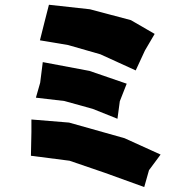

<svg xmlns="http://www.w3.org/2000/svg" viewBox="-20 -753 772 791"><path d="M181.6 -733.4 163.1 -661.1 144.5 -586.9 260.7 -567.4 393.6 -529.3 539.1 -462.9 577.1 -544.9 617.2 -613.3 519.5 -669.9 350.6 -714.8ZM156.2 -497.1 145.5 -412.1 127.9 -350.6 245.1 -336.9 361.3 -304.7 463.9 -263.7 473.6 -335.9 502 -408.2 348.6 -460.9ZM109.4 -260.7V-209L107.4 -111.3L266.6 -90.8L412.1 -41L574.2 17.6L593.8 -51.8L641.6 -116.2L493.2 -183.6L264.6 -248Z"/></svg>

Font: MaokenAssortedSans-TC
Style: Regular
Weight: 500
Version: Version 0.83